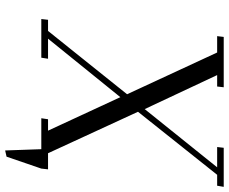

<svg xmlns="http://www.w3.org/2000/svg" viewBox="-91 -651 881 739"><g transform="rotate(90 349.5 -281.5)"><path d="M53.2 0 56.2 -25.9H99.1L342.8 -330.1L182.1 -676.8H119.1L122.1 -702.1H315.9L313 -676.8H269L399.9 -397.9L624 -676.8H545.9L548.8 -702.1H699.2L694.8 -676.8H652.8L410.2 -372.1L569.8 -25.9H631.8L628.9 0L583 133.8L559.1 139.2L554.2 0H435.1L439 -25.9H482.9L354 -304.2L128.9 -25.9H206.1L202.1 0Z"/></g></svg>

Font: Dehuti
Style: Italic
Weight: 400
Version: Version 1.2